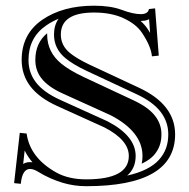

<svg xmlns="http://www.w3.org/2000/svg" viewBox="-20 -640 661 671"><path d="M504.6 -525.1 501 -572.8Q494.6 -569.6 486.6 -567.9Q486.1 -567.9 471.9 -566.7H471.4Q485.8 -554 495.6 -539.3Q500.5 -532 504.6 -525.1ZM61 -67.1Q68.6 -71.5 76.2 -72.8Q85.7 -74 93.5 -72.8Q76.9 -92 66.2 -114ZM424.6 -26.4Q462.9 -34.9 490.7 -48.8Q518.6 -62.7 535.4 -81.4Q552.2 -100.1 560.2 -122.1Q568.1 -144 568.1 -170.7Q568.1 -214.1 541.3 -249.1Q514.4 -284.2 456.8 -311L281 -393.1Q235.4 -414.8 209.5 -436Q168.7 -469.2 168.7 -519.3Q168.7 -551.8 184.8 -574.5Q161.4 -564.9 141.4 -551Q79.6 -508.5 79.6 -430.2Q79.6 -386.5 105 -353Q131.8 -317.6 189.7 -291.3L355.7 -216.1Q454.1 -165 454.1 -95Q454.1 -52.2 424.6 -26.4ZM500.5 -608.4 522 -610.8 534.9 -445.6 511 -443.1Q507.8 -478.5 475.8 -525.9Q455.6 -555.9 412.5 -576Q369.4 -596.2 308.6 -596.2Q192.6 -596.2 192.6 -519.3Q192.6 -480.7 224.6 -454.6Q248.3 -435.3 291.3 -414.8L467 -332.8Q591.8 -274.2 592 -170.7Q592 10.7 281.5 10.7Q239 10.7 199.7 -1Q153.1 -15.1 114.3 -39.1Q97.4 -49.6 85.2 -49.6Q57.6 -49.6 52.7 2.4L29.3 0L49.1 -175.8L73 -173.3Q85 -88.1 177.2 -36.9Q220 -13.2 281.5 -13.2Q430.2 -13.2 430.2 -95Q430.2 -150.6 345.2 -194.6L179.9 -269.5Q116.5 -298.3 85.9 -338.6Q55.9 -378.2 55.7 -430.2Q55.7 -521.2 127.7 -570.8Q199.5 -620.1 308.6 -620.1Q366.5 -620.1 405.5 -605.5Q445.3 -590.6 471.9 -590.6Q497.3 -590.6 500.5 -608.4ZM475.3 -68.1Q478 -81.1 478 -95Q478 -137.5 449.7 -173.3Q421.4 -209.2 366.2 -237.5L199.7 -313Q147.2 -336.7 124 -367.4Q103.5 -394.5 103.5 -430.2V-430.7Q103.5 -489.7 144.8 -523.9V-519.3Q144.8 -458 194.3 -417.5Q222.4 -394.5 270.8 -371.6L446.8 -289.3Q499 -264.9 522.2 -234.6Q544.2 -206.1 544.2 -170.7V-170.4Q544.2 -148.4 537.6 -130.4Q531.2 -112.8 517.6 -97.4Q503.7 -82 480 -70.3Z"/></svg>

Font: itsadzokeS01
Style: Regular
Weight: 600
Width: 6
Version: Version 0.46